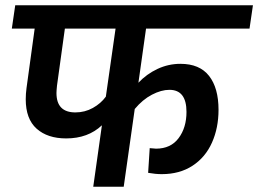

<svg xmlns="http://www.w3.org/2000/svg" viewBox="-20 -711 983 731"><path d="M536 -602 507 -396Q538 -429 579.5 -448.5Q621 -468 667 -468Q740 -468 776 -422Q812 -376 812 -293Q812 -224 787 -168Q762 -112 713 -80Q664 -48 596 -48Q572 -48 544 -53L550 -147Q568 -145 574 -145Q630 -145 660 -185Q690 -225 690 -285Q690 -369 625 -369Q594 -369 558.5 -350.5Q523 -332 493 -296L451 0H335L368 -234Q315 -184 232 -184Q161 -184 119.5 -221Q78 -258 78 -333Q78 -354 81 -376L112 -602H25L38 -691H943L930 -602ZM383 -343 420 -602H227L197 -385Q195 -365 195 -357Q195 -283 267 -283Q303 -283 333.5 -300Q364 -317 383 -343Z"/></svg>

Font: FiraGO Medium
Style: Italic
Weight: 500
Italic angle: -8°
Designer: bBox Type GmbH
Foundry: bBox Type GmbH
Version: Version 1.001